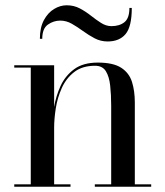

<svg xmlns="http://www.w3.org/2000/svg" viewBox="-20 -707 626 727"><path d="M208 -629Q183 -629 161.5 -614Q140 -599 140 -560H131Q131 -602.5 146.2 -630.8Q161.5 -659 184.8 -673Q208 -687 232.5 -687Q260 -687 282.5 -675Q305 -663 324.5 -647.5Q344 -632 363 -620Q382 -608 402 -608Q432.5 -608 451.2 -623Q470 -638 470 -677H479Q479 -606 455.5 -578Q432 -550 387.5 -550Q361 -550 338.2 -562Q315.5 -574 294.2 -589.5Q273 -605 252 -617Q231 -629 208 -629ZM34 -9H96.5V-451H34V-460H185V-301.5Q191.5 -342.5 209.2 -381.2Q227 -420 260.8 -445Q294.5 -470 350.5 -470Q408.5 -470 438.8 -450.5Q469 -431 479.8 -396.8Q490.5 -362.5 490.5 -319V-9H552.5V0H339V-9H401V-306.5Q401 -348.5 397.2 -382.8Q393.5 -417 380.8 -437.5Q368 -458 340 -458Q291.5 -458 261 -434.2Q230.5 -410.5 214 -373.8Q197.5 -337 191.2 -296.8Q185 -256.5 185 -223.5V-9H247V0H34Z"/></svg>

Font: Bodoni* 24pt
Style: Regular
Weight: 400
Version: Version 2.3